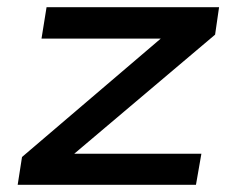

<svg xmlns="http://www.w3.org/2000/svg" viewBox="-20 -512 643 532"><path d="M29 0 41 -77 464 -438 456 -405H95L109 -492H587L576 -416L149 -55L157 -86H538L523 0Z"/></svg>

Font: Nunito Sans 10pt Expanded SemiBold
Style: Italic
Weight: 600
Width: 7
Italic angle: -9°
Designer: Vernon Adams
Foundry: Vernon Adams
Version: Version 3.101;gftools[0.9.27]